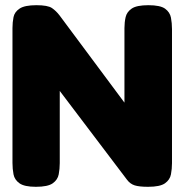

<svg xmlns="http://www.w3.org/2000/svg" viewBox="-20 -710 710 739"><path d="M118 9Q74 9 55 -4.5Q36 -18 32 -39Q28 -60 28 -83V-602Q28 -624 32 -644Q36 -664 55.5 -677Q75 -690 120 -690Q164 -690 180 -679Q196 -668 209 -651L459 -315V-602Q459 -624 463.5 -644Q468 -664 487 -677Q506 -690 551 -690Q597 -690 615.5 -676.5Q634 -663 638 -642Q642 -621 642 -598V-82Q642 -60 638 -39Q634 -18 615 -4.5Q596 9 550 9Q516 9 498.5 3.5Q481 -2 469 -18L210 -360V-82Q210 -60 206 -39Q202 -18 183 -4.5Q164 9 118 9Z"/></svg>

Font: Fredoka
Style: Bold
Weight: 700
Designer: Ben Nathan
Foundry: Milena B. Brandão, Ben Nathan
Version: Version 2.001